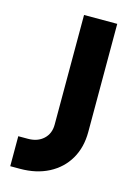

<svg xmlns="http://www.w3.org/2000/svg" viewBox="-114 -805 605 866"><g transform="rotate(15 188.0 -372.5)"><path d="M23 -140H68Q113 -140 140.5 -165.5Q168 -191 168 -233V-745H323V-240Q323 -168 291.5 -114Q260 -60 202.5 -30Q145 0 68 0H23Z"/></g></svg>

Font: BLUETTI 2.0
Style: Bold
Weight: 700
Designer: Stijn de Vries
Foundry: tokotype
Version: Version 2.005;October 31, 2023;FontCreator 14.0.0.2814 64-bi